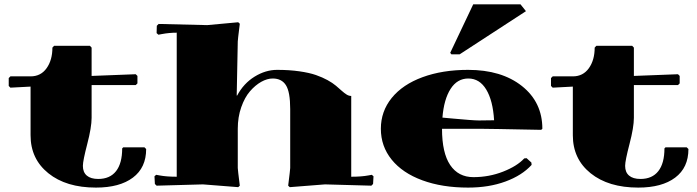

<svg xmlns="http://www.w3.org/2000/svg" viewBox="-20 -850 3195 880"><path d="M120.1 -453.1 27.8 -448.2 20 -456.1V-492.2L27.8 -500H120.1Q167 -500 193.6 -537.4Q220.2 -574.7 220.2 -631.8L228 -640.1H392.1L399.9 -631.8V-502L602.1 -509.8L609.9 -502V-467.8L602.1 -460H399.9V-310.1Q399.9 -266.6 379.9 -189.9Q359.9 -113.3 359.9 -89.8Q359.9 -60.5 377.9 -45.2Q396 -29.8 430.2 -29.8Q483.9 -29.8 512 -65.7Q540 -101.6 540 -169.9L544.9 -174.8H642.1L649.9 -167Q649.9 -81.5 589.1 -35.9Q528.3 9.8 419.9 9.8Q283.2 9.8 201.7 -55.9Q120.1 -121.6 120.1 -230Z M1069.8 -80.1Q1069.8 -73.2 1079.1 1L1071.8 7.8L910.2 -4.9L697.8 1L689.9 -6.8L688 -42L695.8 -48.8L711.9 -45.9Q743.2 -40 790 -40V-700.2Q755.4 -700.2 721.7 -693.8L706.1 -690.9L697.8 -698.2L698.7 -731.9L707 -740.2L929.7 -734.9L1071.8 -748L1079.1 -741.2Q1069.8 -667 1069.8 -660.2L1064.9 -412.1H1066.9Q1096.7 -467.8 1147 -498.8Q1197.3 -529.8 1250 -529.8Q1305.7 -529.8 1351.8 -523.2Q1397.9 -516.6 1428 -506.1Q1458 -495.6 1481.4 -482.7Q1504.9 -469.7 1519.8 -457Q1534.7 -444.3 1546.4 -433.8Q1558.1 -423.3 1568.6 -416.7Q1579.1 -410.2 1589.8 -410.2V-40Q1636.7 -40 1668 -45.9L1684.1 -48.8L1691.9 -42L1689.9 -6.8L1682.1 1L1469.7 -4.9L1308.1 7.8L1300.8 1Q1310.1 -73.2 1310.1 -80.1V-350.1Q1310.1 -428.7 1290.5 -459.5Q1271 -490.2 1230 -490.2Q1204.6 -490.2 1177.2 -474.9Q1149.9 -459.5 1125.7 -431.6Q1101.6 -403.8 1085.7 -358.6Q1069.8 -313.5 1069.8 -259.8Z M2086.9 -601.1H2048.8L2043.5 -607.9L2148.9 -830.1H2365.7L2390.6 -798.8ZM2244.6 -298.8Q2239.3 -388.7 2208.7 -439.5Q2178.2 -490.2 2126.5 -490.2Q2075.7 -490.2 2045.2 -442.6Q2014.6 -395 2007.8 -311Q2013.7 -310.5 2055.7 -306.6Q2097.7 -302.7 2129.4 -300.3Q2161.1 -297.9 2175.8 -297.9Q2211.4 -297.9 2244.6 -298.8ZM2460.4 -254.9Q2215.8 -259.8 2175.8 -259.8H2005.9Q2005.9 -149.4 2043.2 -93.8Q2080.6 -38.1 2149.9 -38.1Q2221.7 -38.1 2286.1 -63.5Q2350.6 -88.9 2382.8 -124L2393.6 -125L2415.5 -105L2416.5 -94.2Q2372.6 -45.9 2296.9 -18.1Q2221.2 9.8 2125.5 9.8Q2006.3 9.8 1915.5 -23.7Q1824.7 -57.1 1775.1 -118.4Q1725.6 -179.7 1725.6 -259.8Q1725.6 -339.8 1775.6 -401.4Q1825.7 -462.9 1916.7 -496.3Q2007.8 -529.8 2125.5 -529.8Q2278.8 -529.8 2372.3 -455.6Q2465.8 -381.3 2465.8 -259.8Z M2605.5 -453.1 2513.2 -448.2 2505.4 -456.1V-492.2L2513.2 -500H2605.5Q2652.3 -500 2679 -537.4Q2705.6 -574.7 2705.6 -631.8L2713.4 -640.1H2877.4L2885.3 -631.8V-502L3087.4 -509.8L3095.2 -502V-467.8L3087.4 -460H2885.3V-310.1Q2885.3 -266.6 2865.2 -189.9Q2845.2 -113.3 2845.2 -89.8Q2845.2 -60.5 2863.3 -45.2Q2881.3 -29.8 2915.5 -29.8Q2969.2 -29.8 2997.3 -65.7Q3025.4 -101.6 3025.4 -169.9L3030.3 -174.8H3127.4L3135.3 -167Q3135.3 -81.5 3074.5 -35.9Q3013.7 9.8 2905.3 9.8Q2768.6 9.8 2687 -55.9Q2605.5 -121.6 2605.5 -230Z"/></svg>

Font: Yokawerad
Style: Regular
Weight: 500
Designer: gluk
Foundry: gluk
Version: Version 0.79